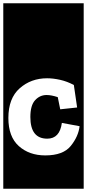

<svg xmlns="http://www.w3.org/2000/svg" viewBox="-30 -937 530 1170"><path d="M-10 213V-917H480V213ZM455 -168 347 -188Q334 -92 258 -92Q155 -92 155 -224Q155 -295 184 -326.5Q213 -358 254 -358Q283 -358 322 -345L337 -271L440 -282L420 -419Q379 -441 336.5 -450.5Q294 -460 257 -460Q159 -460 90 -399Q21 -338 21 -218Q21 -104 84.5 -47Q148 10 246 10Q355 10 401.5 -48Q448 -106 455 -168Z"/></svg>

Font: Zilla Slab Highlight
Style: Bold
Weight: 700
Designer: Typotheque Type Foundry
Foundry: Typotheque type foundry
Version: Version 1.1; 2017; ttfautohint (v1.6)